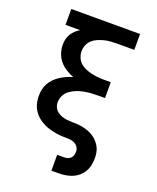

<svg xmlns="http://www.w3.org/2000/svg" viewBox="-170 -835 940 1149"><g transform="rotate(20 300.0 -260.0)"><path d="M300 215V114H345Q356 114 367 110.5Q378 107 386 99Q394 91 397 79.5Q400 68 400 57Q400 43 392.5 30.5Q385 18 372.5 11Q360 4 345.5 2Q331 0 317 0Q303 0 289 -0.5Q275 -1 261 -3Q247 -5 233 -8Q219 -11 205.5 -15Q192 -19 179 -25Q166 -31 153.5 -38.5Q141 -46 130.5 -55Q120 -64 111 -75Q102 -86 95 -98.5Q88 -111 84 -124.5Q80 -138 78 -152.5Q76 -167 76 -181Q76 -202 80.5 -223Q85 -244 95.5 -262Q106 -280 121 -295Q136 -310 154 -321.5Q172 -333 191 -341.5Q210 -350 231 -356Q205 -366 181.5 -381Q158 -396 140.5 -417Q123 -438 114.5 -464.5Q106 -491 106 -518Q106 -536 110 -553Q114 -570 123.5 -585.5Q133 -601 146 -613Q159 -625 174 -634H81V-735H519V-634H409Q389 -634 368.5 -632.5Q348 -631 328.5 -626Q309 -621 290 -613Q271 -605 256 -591.5Q241 -578 233 -558.5Q225 -539 225 -519Q225 -499 233 -479.5Q241 -460 256 -446.5Q271 -433 290 -425Q309 -417 329 -412.5Q349 -408 369 -406Q389 -404 409 -404H453V-303H409Q387 -303 364 -301.5Q341 -300 318.5 -295.5Q296 -291 274.5 -282.5Q253 -274 234.5 -260.5Q216 -247 205.5 -226Q195 -205 195 -182Q195 -166 202 -151Q209 -136 222 -126Q235 -116 250.5 -110.5Q266 -105 282 -103Q298 -101 314.5 -101Q331 -101 347 -100Q363 -99 379.5 -96Q396 -93 411.5 -88Q427 -83 441.5 -75.5Q456 -68 468.5 -57.5Q481 -47 491 -34Q501 -21 507.5 -6.5Q514 8 516.5 24.5Q519 41 519 57Q519 79 514.5 101Q510 123 498.5 142.5Q487 162 470 176.5Q453 191 432.5 199.5Q412 208 389.5 211.5Q367 215 345 215Z"/></g></svg>

Font: Iosevka Aile
Style: Bold
Weight: 700
Designer: Belleve Invis
Foundry: Belleve Invis
Version: Version 28.0.1; ttfautohint (v1.8.4)